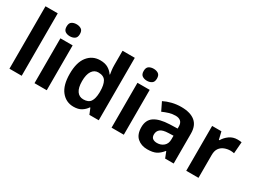

<svg xmlns="http://www.w3.org/2000/svg" viewBox="-45 -1387 2697 2024"><g transform="rotate(30 1303.0 -375.0)"><path d="M227 0H78V-760H227Z M458 -760Q491 -760 515 -744.5Q539 -729 539 -687Q539 -646 515 -630Q491 -614 458 -614Q424 -614 400.5 -630Q377 -646 377 -687Q377 -729 400.5 -744.5Q424 -760 458 -760ZM532 -546V0H383V-546Z M861 10Q770 10 712.5 -61.5Q655 -133 655 -272Q655 -412 713 -484Q771 -556 865 -556Q924 -556 962 -533Q1000 -510 1022 -476H1027Q1024 -492 1020 -522.5Q1016 -553 1016 -585V-760H1165V0H1051L1022 -71H1016Q994 -37 957 -13.5Q920 10 861 10ZM913 -109Q974 -109 999 -145.5Q1024 -182 1026 -255V-271Q1026 -350 1001.5 -392.5Q977 -435 911 -435Q862 -435 834 -392.5Q806 -350 806 -270Q806 -190 834 -149.5Q862 -109 913 -109Z M1396 -760Q1429 -760 1453 -744.5Q1477 -729 1477 -687Q1477 -646 1453 -630Q1429 -614 1396 -614Q1362 -614 1338.5 -630Q1315 -646 1315 -687Q1315 -729 1338.5 -744.5Q1362 -760 1396 -760ZM1470 -546V0H1321V-546Z M1850 -557Q1960 -557 2018.5 -509.5Q2077 -462 2077 -364V0H1973L1944 -74H1940Q1905 -30 1866 -10Q1827 10 1759 10Q1686 10 1638 -32Q1590 -74 1590 -163Q1590 -250 1651 -291Q1712 -332 1834 -337L1929 -340V-364Q1929 -407 1906.5 -427Q1884 -447 1844 -447Q1804 -447 1766 -435.5Q1728 -424 1690 -407L1641 -508Q1684 -530 1738 -543.5Q1792 -557 1850 -557ZM1929 -253 1871 -251Q1799 -249 1771 -225Q1743 -201 1743 -162Q1743 -128 1763 -113.5Q1783 -99 1815 -99Q1863 -99 1896 -127.5Q1929 -156 1929 -208Z M2535 -556Q2546 -556 2561 -555Q2576 -554 2585 -552L2574 -412Q2566 -414 2553 -415.5Q2540 -417 2530 -417Q2492 -417 2457 -403.5Q2422 -390 2400.5 -360Q2379 -330 2379 -278V0H2230V-546H2343L2365 -454H2372Q2396 -496 2438 -526Q2480 -556 2535 -556Z"/></g></svg>

Font: Noto Sans
Style: Bold
Weight: 700
Designer: Monotype Design Team
Foundry: Monotype Imaging Inc.
Version: Version 2.000;GOOG;noto-source:20170915:90ef993387c0; ttfaut